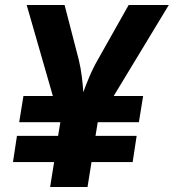

<svg xmlns="http://www.w3.org/2000/svg" viewBox="-20 -750 697 770"><path d="M32 -100 48 -205H213L222 -260H57L74 -365H192L87 -730H239L296 -510Q304 -477 308.5 -440Q313 -403 314 -380Q322 -403 337.5 -440Q353 -477 372 -510L496 -730H657L436 -365H554L537 -260H372L363 -205H528L512 -100H347L331 0H181L197 -100Z"/></svg>

Font: JetBrains Mono ExtraBold
Style: Italic
Weight: 800
Italic angle: -9°
Monospace: yes
Designer: Philipp Nurullin, Konstantin Bulenkov
Foundry: JetBrains
Version: Version 2.305; ttfautohint (v1.8.4.7-5d5b)